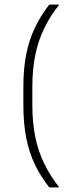

<svg xmlns="http://www.w3.org/2000/svg" viewBox="-20 -695 316 834"><path d="M120.5 -317V-239Q120.5 -163 133.2 -100.5Q146 -38 172 15.5Q198 69 237.5 119H194Q156 71 131 18.5Q106 -34 93.8 -96.8Q81.5 -159.5 81.5 -237V-319Q81.5 -397 94 -459.5Q106.5 -522 131.5 -574.5Q156.5 -627 194 -675H237.5Q198 -625.5 172 -571.8Q146 -518 133.2 -456Q120.5 -394 120.5 -317Z"/></svg>

Font: Anek Devanagari Medium ExtraLight
Style: Regular
Weight: 250
Version: Version 1.003